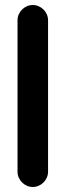

<svg xmlns="http://www.w3.org/2000/svg" viewBox="-20 -708 262 767"><path d="M50 -627V-22C50 11 78 39 111 39C144 39 172 11 172 -22V-627C172 -660 144 -688 111 -688C78 -688 50 -660 50 -627Z"/></svg>

Font: Electronic
Style: Ti
Weight: 900
Version: Version 1.011